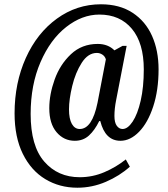

<svg xmlns="http://www.w3.org/2000/svg" viewBox="-20 -734 782 896"><path d="M48 -205Q48 -347 100.5 -463.5Q153 -580 245.5 -647Q338 -714 451 -714Q538 -714 598.5 -674.5Q659 -635 689.5 -566.5Q720 -498 720 -410Q720 -313 695 -237Q670 -161 629 -119Q588 -77 542 -77Q471 -77 448 -169H443Q422 -126 395 -101.5Q368 -77 329 -77Q278 -77 244 -117Q210 -157 210 -229Q210 -293 235 -363Q260 -433 311 -481Q362 -529 436 -529Q484 -529 514 -499L552 -520H571L522 -267Q514 -227 514 -193Q514 -162 525 -147Q536 -132 552 -132Q576 -132 599 -166.5Q622 -201 636.5 -264Q651 -327 651 -410Q651 -533 595.5 -599.5Q540 -666 444 -666Q363 -666 289 -608Q215 -550 169 -444Q123 -338 123 -202Q123 -53 186.5 20Q250 93 352 93Q412 93 467 69.5Q522 46 567 10L586 44Q538 87 474 114.5Q410 142 341 142Q258 142 191.5 102Q125 62 86.5 -16Q48 -94 48 -205ZM435 -254 474 -457Q470 -471 458 -479Q446 -487 432 -487Q391 -487 361.5 -441Q332 -395 317 -332.5Q302 -270 302 -224Q302 -179 315.5 -155.5Q329 -132 352 -132Q410 -132 435 -254Z"/></svg>

Font: Noto Serif CondSemiBold
Style: Italic
Weight: 600
Width: 3
Italic angle: -12°
Designer: Monotype Design Team
Foundry: Monotype Imaging Inc.
Version: Version 1.001